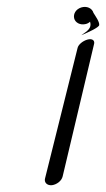

<svg xmlns="http://www.w3.org/2000/svg" viewBox="-20 -511 313 567"><path d="M258 -382C260 -392 252 -398 238 -394C224 -390 211 -379 209 -369L113 16C110 27 118 37 133 36C148 34 162 23 165 10ZM199 -457C202 -444 217 -436 233 -440C238 -441 243 -444 246 -447C252 -427 237 -419 220 -407C242 -416 272 -430 273 -437C274 -447 262 -463 256 -473C252 -487 236 -494 220 -489C204 -484 196 -470 199 -457Z"/></svg>

Font: Hi. Perspective
Style: Perspective
Weight: 400
Designer: Mew Too, Robert Jablonski
Foundry: Cannot Into Space Fonts
Version: Version 1.996